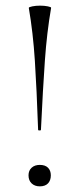

<svg xmlns="http://www.w3.org/2000/svg" viewBox="-20 -649 283 680"><path d="M122 -629Q137 -629 149.5 -626.5Q162 -624 161 -621Q146 -534 139 -435Q132 -336 125 -189Q125 -187 120 -187Q115 -187 115 -189Q110 -333 103.5 -433.5Q97 -534 82 -621Q82 -624 94.5 -626.5Q107 -629 122 -629ZM81 -28Q81 -45 92 -55Q103 -65 121 -65Q140 -65 150 -55Q160 -45 160 -28Q160 -10 150 0.5Q140 11 121 11Q103 11 92 0.5Q81 -10 81 -28Z"/></svg>

Font: Cormorant Infant Light
Style: Regular
Weight: 300
Designer: Christian Thalmann (Catharsis Fonts)
Version: Version 3.000